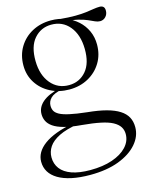

<svg xmlns="http://www.w3.org/2000/svg" viewBox="-110 -539 682 865"><g transform="rotate(-15 231.0 -106.5)"><path d="M203 254Q154.5 254 117.2 246Q80 238 54.8 223Q29.5 208 16.8 187Q4 166 4 139.5Q4 117.5 15.2 97.8Q26.5 78 49.5 61Q72.5 44 107.2 31Q142 18 189.5 9.5L222 3.5L210 18Q152 27 118 44Q84 61 69 83.5Q54 106 54 132.5Q54 163 71.2 185.8Q88.5 208.5 123 220.8Q157.5 233 209 233Q268 233 311.8 218Q355.5 203 380 176.8Q404.5 150.5 404.5 117Q404.5 98 395 83.2Q385.5 68.5 364.8 57.2Q344 46 309.2 38.8Q274.5 31.5 224 27Q174.5 23 142.8 14.2Q111 5.5 93.2 -7Q75.5 -19.5 68.2 -34.8Q61 -50 61 -67Q61 -99.5 88.8 -123Q116.5 -146.5 169 -158.5L178 -151Q141 -144 125.5 -128.8Q110 -113.5 110 -93Q110 -80 115.2 -69.5Q120.5 -59 136 -50.2Q151.5 -41.5 181.8 -34.8Q212 -28 262 -22.5Q313.5 -17.5 350 -7.8Q386.5 2 409.5 16.8Q432.5 31.5 443.2 51.5Q454 71.5 454 98Q454 140.5 423.2 176Q392.5 211.5 336.5 232.8Q280.5 254 203 254ZM212 -142Q163.5 -142 124 -162.5Q84.5 -183 61.8 -218.8Q39 -254.5 39 -300Q39 -348 61.5 -385.2Q84 -422.5 123 -443.5Q162 -464.5 210.5 -464.5Q247.5 -464.5 279 -452.8Q310.5 -441 334 -419.8Q357.5 -398.5 370.8 -369.5Q384 -340.5 384 -306Q384 -258.5 361.5 -221.5Q339 -184.5 300 -163.2Q261 -142 212 -142ZM216 -161.5Q264.5 -162 295.5 -198Q326.5 -234 325.5 -301.5Q324.5 -367.5 292 -406.8Q259.5 -446 206.5 -445.5Q158.5 -445 127.2 -409Q96 -373 97 -305Q98 -239.5 130.8 -200.2Q163.5 -161 216 -161.5ZM265.5 -443.5 250 -460Q293 -456 323.2 -456.2Q353.5 -456.5 374.5 -459.2Q395.5 -462 410.8 -464.5Q426 -467 439 -467Q450 -467 456 -461.2Q462 -455.5 462 -443.5Q462 -426 451.2 -414.8Q440.5 -403.5 425 -403.5Q414 -403.5 402 -409Q390 -414.5 373.2 -422Q356.5 -429.5 330.5 -435.8Q304.5 -442 265.5 -443.5Z"/></g></svg>

Font: Newsreader 36pt Light
Style: Regular
Weight: 300
Designer: Hugues Gentile
Foundry: Production Type
Version: Version 1.003